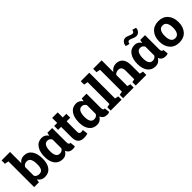

<svg xmlns="http://www.w3.org/2000/svg" viewBox="286 -2121 3490 3490"><g transform="rotate(-45 2031.0 -376.0)"><path d="M541.5 -249.5Q541.5 -131.3 488.8 -60.5Q436 10.3 336.4 10.3Q290 10.3 255.9 -9Q221.7 -28.3 198.2 -64.9L188 0H64.9V-661.1L-10.7 -675.8V-761.7H207V-472.2Q230 -503.9 262 -521Q293.9 -538.1 335.4 -538.1Q436 -538.1 488.8 -462.2Q541.5 -386.2 541.5 -259.8ZM399.4 -259.8Q399.4 -336.9 376.7 -382.1Q354 -427.2 299.3 -427.2Q266.1 -427.2 243.2 -413.3Q220.2 -399.4 207 -373.5V-150.4Q220.2 -126 243.4 -113.3Q266.6 -100.6 300.3 -100.6Q355.5 -100.6 377.4 -139.4Q399.4 -178.2 399.4 -249.5Z M1055.7 -527.8V-168.5Q1055.7 -131.8 1064.2 -117.2Q1072.8 -102.5 1090.3 -102.5Q1093.3 -102.5 1095.9 -103Q1098.6 -103.5 1100.6 -104.5L1112.8 -2.4Q1097.7 4.9 1083.7 7.6Q1069.8 10.3 1051.3 10.3Q1006.8 10.3 975.6 -9.5Q944.3 -29.3 928.7 -69.8Q905.3 -30.8 871.8 -10.3Q838.4 10.3 793.5 10.3Q695.8 10.3 641.6 -61Q587.4 -132.3 587.4 -249.5V-259.8Q587.4 -384.8 641.6 -461.4Q695.8 -538.1 794.4 -538.1Q835.4 -538.1 866.9 -519.3Q898.4 -500.5 921.4 -465.8L932.1 -527.8ZM730.5 -249.5Q730.5 -179.7 753.7 -139.4Q776.9 -99.1 829.1 -99.1Q858.4 -99.1 879.2 -111.8Q899.9 -124.5 913.6 -148.4Q913.1 -152.3 913.1 -157Q913.1 -161.6 913.1 -168.5V-375.5Q899.4 -400.9 878.9 -414.6Q858.4 -428.2 830.1 -428.2Q778.3 -428.2 754.4 -381.6Q730.5 -335 730.5 -259.8Z M1328.1 -657.7V-528.3H1420.9V-428.2H1328.1V-159.2Q1328.1 -128.4 1340.8 -115.2Q1353.5 -102.1 1375 -102.1Q1389.6 -102.1 1400.6 -103.3Q1411.6 -104.5 1425.3 -107.4L1437.5 -4.4Q1413.6 2.9 1390.1 6.6Q1366.7 10.3 1339.4 10.3Q1265.6 10.3 1225.8 -30.3Q1186 -70.8 1186 -158.7V-428.2H1108.4V-528.3H1186V-657.7Z M1939 -527.8V-168.5Q1939 -131.8 1947.5 -117.2Q1956.1 -102.5 1973.6 -102.5Q1976.6 -102.5 1979.2 -103Q1981.9 -103.5 1983.9 -104.5L1996.1 -2.4Q1981 4.9 1967 7.6Q1953.1 10.3 1934.6 10.3Q1890.1 10.3 1858.9 -9.5Q1827.6 -29.3 1812 -69.8Q1788.6 -30.8 1755.1 -10.3Q1721.7 10.3 1676.8 10.3Q1579.1 10.3 1524.9 -61Q1470.7 -132.3 1470.7 -249.5V-259.8Q1470.7 -384.8 1524.9 -461.4Q1579.1 -538.1 1677.7 -538.1Q1718.8 -538.1 1750.2 -519.3Q1781.7 -500.5 1804.7 -465.8L1815.4 -527.8ZM1613.8 -249.5Q1613.8 -179.7 1637 -139.4Q1660.2 -99.1 1712.4 -99.1Q1741.7 -99.1 1762.5 -111.8Q1783.2 -124.5 1796.9 -148.4Q1796.4 -152.3 1796.4 -157Q1796.4 -161.6 1796.4 -168.5V-375.5Q1782.7 -400.9 1762.2 -414.6Q1741.7 -428.2 1713.4 -428.2Q1661.6 -428.2 1637.7 -381.6Q1613.8 -335 1613.8 -259.8Z M2024.9 -675.8V-761.7H2243.7V-100.1L2312.5 -85.4V0H2032.2V-85.4L2101.1 -100.1V-661.1Z M2351.1 -85.4 2419.9 -100.1V-661.1L2343.8 -675.8V-761.7H2562V-460.9Q2586.9 -497.6 2623 -517.8Q2659.2 -538.1 2703.1 -538.1Q2786.1 -538.1 2833.3 -483.2Q2880.4 -428.2 2880.4 -313.5V-100.1L2948.7 -85.4V0H2676.3V-85.4L2737.8 -100.1V-314.5Q2737.8 -376 2716.1 -401.6Q2694.3 -427.2 2651.4 -427.2Q2621.6 -427.2 2599.4 -416.5Q2577.1 -405.8 2562 -386.2V-100.1L2623.5 -85.4V0H2351.1Z M3000 0ZM3442.9 -527.8V-168.5Q3442.9 -131.8 3451.4 -117.2Q3460 -102.5 3477.5 -102.5Q3480.5 -102.5 3483.2 -103Q3485.8 -103.5 3487.8 -104.5L3500 -2.4Q3484.9 4.9 3470.9 7.6Q3457 10.3 3438.5 10.3Q3394 10.3 3362.8 -9.5Q3331.5 -29.3 3315.9 -69.8Q3292.5 -30.8 3259 -10.3Q3225.6 10.3 3180.7 10.3Q3083 10.3 3028.8 -61Q2974.6 -132.3 2974.6 -249.5V-259.8Q2974.6 -384.8 3028.8 -461.4Q3083 -538.1 3181.6 -538.1Q3222.7 -538.1 3254.2 -519.3Q3285.6 -500.5 3308.6 -465.8L3319.3 -527.8ZM3117.7 -249.5Q3117.7 -179.7 3140.9 -139.4Q3164.1 -99.1 3216.3 -99.1Q3245.6 -99.1 3266.4 -111.8Q3287.1 -124.5 3300.8 -148.4Q3300.3 -152.3 3300.3 -157Q3300.3 -161.6 3300.3 -168.5V-375.5Q3286.6 -400.9 3266.1 -414.6Q3245.6 -428.2 3217.3 -428.2Q3165.5 -428.2 3141.6 -381.6Q3117.7 -335 3117.7 -259.8ZM3421.9 -738.3Q3421.9 -691.4 3392.8 -658.4Q3363.8 -625.5 3319.3 -625.5Q3285.2 -625.5 3241.9 -646.7Q3198.7 -668 3173.3 -668Q3155.8 -668 3143.8 -652.1Q3131.8 -636.2 3131.8 -614.3L3056.2 -634.8Q3056.2 -680.7 3085.2 -714.6Q3114.3 -748.5 3158.2 -748.5Q3185.5 -748.5 3232.2 -727.3Q3278.8 -706.1 3304.2 -706.1Q3321.3 -706.1 3333.7 -721.7Q3346.2 -737.3 3346.2 -760.3Z M3543.9 -269Q3543.9 -387.2 3610.1 -462.6Q3676.3 -538.1 3793 -538.1Q3910.2 -538.1 3976.3 -462.9Q4042.5 -387.7 4042.5 -269V-258.8Q4042.5 -139.6 3976.3 -64.7Q3910.2 10.3 3793.9 10.3Q3676.3 10.3 3610.1 -64.7Q3543.9 -139.6 3543.9 -258.8ZM3686.5 -258.8Q3686.5 -186.5 3711.9 -142.8Q3737.3 -99.1 3793.9 -99.1Q3849.1 -99.1 3874.8 -143.1Q3900.4 -187 3900.4 -258.8V-269Q3900.4 -339.4 3874.5 -383.8Q3848.6 -428.2 3793 -428.2Q3737.3 -428.2 3711.9 -383.8Q3686.5 -339.4 3686.5 -269Z"/></g></svg>

Font: Roboto Avanza Slab
Style: Bold
Weight: 700
Designer: Google
Version: Version 1.100263; 2013; ttfautohint (v0.94.20-1c74) -l 8 -r 